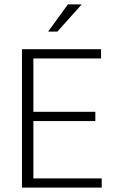

<svg xmlns="http://www.w3.org/2000/svg" viewBox="-20 -854 527 874"><path d="M80 -630H440V-588H132V-345H414V-303H132V-42H443V0H80ZM241 -710H199L289 -834H352Z"/></svg>

Font: Mukta ExtraLight
Style: Regular
Weight: 275
Designer: Girish Dalvi and Yashodeep Gholap
Foundry: Ek Type
Version: Version 2.538;PS 1.002;hotconv 16.6.51;makeotf.lib2.5.65220;